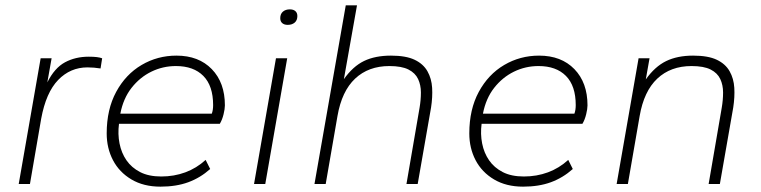

<svg xmlns="http://www.w3.org/2000/svg" viewBox="-20 -688 2846 718"><path d="M50 0 132 -470H173L157 -380Q184 -434 223 -455Q262 -476 312 -476Q330 -476 342 -474.5Q354 -473 362 -470L356 -432Q343 -434 331.5 -435Q320 -436 307 -436Q243 -436 197.5 -389Q152 -342 134 -244L92 0Z M580 10Q517 10 471.5 -17Q426 -44 402.5 -89Q379 -134 379 -189Q379 -279 414.5 -344.5Q450 -410 509.5 -445Q569 -480 640 -480Q723 -480 772 -429.5Q821 -379 821 -294Q821 -281 816 -260.5Q811 -240 802 -225H425Q420 -187 427 -151.5Q434 -116 453 -88.5Q472 -61 504 -44.5Q536 -28 583 -28Q631 -28 673 -43.5Q715 -59 749 -90L766 -56Q729 -23 684 -6.5Q639 10 580 10ZM430 -263H772Q777 -276 777 -295Q777 -367 740.5 -404Q704 -441 638 -441Q589 -441 546 -420Q503 -399 472 -359.5Q441 -320 430 -263Z M930 0 1012 -470H1054L972 0ZM1056 -595Q1043 -595 1035.5 -601.5Q1028 -608 1028 -620Q1028 -636 1038 -644.5Q1048 -653 1064 -653Q1077 -653 1084.5 -646.5Q1092 -640 1092 -628Q1092 -612 1082 -603.5Q1072 -595 1056 -595Z M1156 0 1273 -668H1315L1266 -392Q1300 -440 1341.5 -460Q1383 -480 1442 -480Q1498 -480 1530.5 -464.5Q1563 -449 1578.5 -421.5Q1594 -394 1596 -359.5Q1598 -325 1592 -286L1542 0H1500L1549 -285Q1554 -314 1554 -342Q1554 -370 1543.5 -392.5Q1533 -415 1507.5 -428Q1482 -441 1436 -441Q1358 -441 1308 -394Q1258 -347 1242 -254L1198 0Z M1936 10Q1873 10 1827.5 -17Q1782 -44 1758.5 -89Q1735 -134 1735 -189Q1735 -279 1770.5 -344.5Q1806 -410 1865.5 -445Q1925 -480 1996 -480Q2079 -480 2128 -429.5Q2177 -379 2177 -294Q2177 -281 2172 -260.5Q2167 -240 2158 -225H1781Q1776 -187 1783 -151.5Q1790 -116 1809 -88.5Q1828 -61 1860 -44.5Q1892 -28 1939 -28Q1987 -28 2029 -43.5Q2071 -59 2105 -90L2122 -56Q2085 -23 2040 -6.5Q1995 10 1936 10ZM1786 -263H2128Q2133 -276 2133 -295Q2133 -367 2096.5 -404Q2060 -441 1994 -441Q1945 -441 1902 -420Q1859 -399 1828 -359.5Q1797 -320 1786 -263Z M2286 0 2368 -470H2409L2395 -391Q2429 -439 2471 -459.5Q2513 -480 2572 -480Q2628 -480 2660.5 -464.5Q2693 -449 2708.5 -421.5Q2724 -394 2726 -359.5Q2728 -325 2722 -286L2672 0H2630L2679 -285Q2684 -314 2684 -342Q2684 -370 2673.5 -392.5Q2663 -415 2637.5 -428Q2612 -441 2566 -441Q2488 -441 2438 -394Q2388 -347 2372 -254L2328 0Z"/></svg>

Font: Gantari ExtraLight
Style: Italic
Weight: 250
Italic angle: -10°
Designer: Anugrah Pasau
Foundry: Lafontype
Version: Version 1.000